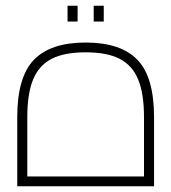

<svg xmlns="http://www.w3.org/2000/svg" viewBox="-20 -648 596 668"><path d="M516 -240V0H40V-240Q40 -380 98 -440Q156 -500 278 -500Q400 -500 458 -440Q516 -380 516 -240ZM75 -240V-34H481V-240Q481 -323 460.5 -372Q440 -421 396 -443.5Q352 -466 278 -466Q204 -466 160 -443.5Q116 -421 95.5 -372Q75 -323 75 -240ZM215 -628H250V-573H215ZM306 -628H341V-573H306Z"/></svg>

Font: Cairo ExtraLight
Style: Regular
Weight: 275
Designer: Mohamed Gaber, Accademia di Belle Arti di Urbino and others
Foundry: Kief Type Foundry, Accademia di Belle Arti di Urbino and others
Version: Version 3.011